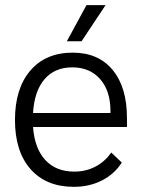

<svg xmlns="http://www.w3.org/2000/svg" viewBox="-20 -714 550 744"><path d="M472 -222H108Q114 -139 155.5 -94Q197 -49 268 -49Q313 -49 350 -68.5Q387 -88 411 -123L452 -84Q423 -39 374.5 -14.5Q326 10 266 10Q159 10 98.5 -58.5Q38 -127 38 -249Q38 -371 97.5 -440.5Q157 -510 262 -510Q361 -510 416.5 -443Q472 -376 472 -256ZM408 -284Q408 -362 368 -407.5Q328 -453 260 -453Q192 -453 152.5 -407Q113 -361 108 -276H408ZM315 -694H389L296 -554H239Z"/></svg>

Font: Sarabun Light
Style: Regular
Weight: 300
Designer: Suppakit Chalermlarp | Katatrad Co.,Ltd.
Foundry: Cadson Demak Co.,Ltd.
Version: Version 1.000; ttfautohint (v1.6)